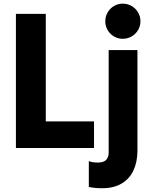

<svg xmlns="http://www.w3.org/2000/svg" viewBox="-20 -794 809 1030"><path d="M65.4 -719.7H225.6V-142.6H484.4V0H65.4ZM456.5 209V70.3Q474.6 78.1 505.4 78.1Q535.2 78.1 549.1 64Q563 49.8 563 24.4V-525.4H717.3V16.6Q716.8 75.2 696 120.1Q675.3 165 632.8 190.4Q590.3 215.8 527.8 215.8Q490.7 215.8 456.5 209ZM544.9 -679.7Q544.9 -706.1 557.4 -727.5Q569.8 -749 591.3 -761.7Q612.8 -774.4 638.7 -774.4Q664.6 -774.4 686.3 -761.7Q708 -749 720.7 -727.5Q733.4 -706.1 733.4 -679.7Q733.4 -654.3 720.7 -632.8Q708 -611.3 686.3 -598.6Q664.6 -585.9 638.7 -585.9Q612.8 -585.9 591.3 -598.6Q569.8 -611.3 557.4 -632.8Q544.9 -654.3 544.9 -679.7Z"/></svg>

Font: Reddit Sans Chocolate ExtraBold
Style: Regular
Weight: 800
Designer: Stephen Hutchings
Foundry: Reddit
Version: Version 1.011